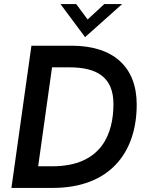

<svg xmlns="http://www.w3.org/2000/svg" viewBox="-20 -921 716 941"><path d="M36 0H238C518 0 650 -173 650 -408.5C650 -592.5 536 -697 331 -697H134ZM167 -106 235 -591H320C456 -591 536 -542 536 -411C536 -271 482 -106 236 -106ZM276.5 -901 397 -739 578.5 -901H491L409.5 -825.5L353.5 -901Z"/></svg>

Font: HK Grotesk SemiBold
Style: Italic
Weight: 600
Italic angle: -16°
Designer: Alfredo Marco Pradil
Foundry: Hanken Design Co.
Version: Version 3.001;FEAKit 1.0